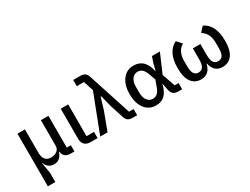

<svg xmlns="http://www.w3.org/2000/svg" viewBox="-74 -1406 2956 2272"><g transform="rotate(-30 1403.5 -270.0)"><path d="M80 200V-519H182V-201Q182 -76 286 -76Q333 -76 366.5 -100.5Q400 -125 400 -168V-519H503V-85H559V0H506Q460 0 434 -22Q408 -44 403 -83L402 -88H398Q365 12 278 12Q194 12 162 -71H158L182 75V200Z M779 0Q727 0 699 -28.5Q671 -57 671 -108V-519H773V-85H875V0Z M911 0 1111 -519 1067 -655H969V-740H1062Q1106 -740 1128.5 -723.5Q1151 -707 1163 -669L1353 -85H1416V0H1358Q1314 0 1291.5 -16.5Q1269 -33 1257 -71L1200 -248L1159 -408H1152L1104 -248L1011 0Z M1670 12Q1576 12 1519.5 -61Q1463 -134 1463 -259Q1463 -384 1519.5 -457.5Q1576 -531 1670 -531Q1747 -531 1794 -486Q1841 -441 1863 -347H1867L1892 -445L1918 -519H2026L1915 -262L1977 -85H2031V0H1982Q1935 0 1911 -20.5Q1887 -41 1878 -90L1863 -172H1860Q1838 -79 1792.5 -33.5Q1747 12 1670 12ZM1674 -75Q1713 -75 1739 -98.5Q1765 -122 1786 -182L1814 -260L1786 -337Q1765 -397 1739 -420.5Q1713 -444 1674 -444Q1630 -444 1600.5 -405.5Q1571 -367 1571 -297V-222Q1571 -152 1600.5 -113.5Q1630 -75 1674 -75Z M2287 12Q2203 12 2156 -51.5Q2109 -115 2109 -244Q2109 -461 2249 -531L2310 -464Q2218 -411 2218 -279V-210Q2218 -136 2238.5 -105Q2259 -74 2300 -74Q2341 -74 2361.5 -105Q2382 -136 2382 -210V-356H2485V-210Q2485 -136 2505.5 -105Q2526 -74 2567 -74Q2609 -74 2629.5 -105Q2650 -136 2650 -210V-279Q2650 -411 2557 -464L2618 -531Q2758 -464 2758 -244Q2758 -115 2711 -51.5Q2664 12 2581 12Q2464 12 2436 -118H2432Q2403 12 2287 12Z"/></g></svg>

Font: Anuphan Medium
Style: Regular
Weight: 500
Designer: Mike Abbink, Paul van der Laan, Pieter van Rosmalen, Mint Tantisuwanna
Foundry: Bold Monday; Cadson Demak
Version: Version 3.002;hotconv 1.0.109;makeotfexe 2.5.65596